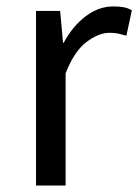

<svg xmlns="http://www.w3.org/2000/svg" viewBox="-20 -577 430 597"><path d="M92 0V-543H167L176 -444H178Q206 -496 246.5 -526.5Q287 -557 332 -557Q351 -557 364.5 -554.5Q378 -552 390 -545L373 -466Q359 -470 348 -472.5Q337 -475 320 -475Q287 -475 249 -446.5Q211 -418 184 -349V0Z"/></svg>

Font: Noto Sans TC Thin
Style: Regular
Weight: 400
Version: Version 2.004-H2;hotconv 1.0.118;makeotfexe 2.5.65603